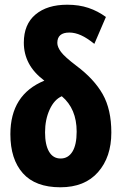

<svg xmlns="http://www.w3.org/2000/svg" viewBox="-20 -784 527 814"><path d="M236 10Q130 10 77 -49.5Q24 -109 24 -215Q24 -383 168 -442Q123 -476 102 -516Q81 -556 81 -603Q81 -681 130.5 -722.5Q180 -764 265 -764Q315 -764 355 -750.5Q395 -737 429 -712L380 -598Q349 -623 323.5 -634.5Q298 -646 274 -646Q223 -646 223 -602Q223 -585 238.5 -564Q254 -543 304 -505Q379 -449 415.5 -384.5Q452 -320 452 -222Q452 -118 395.5 -54Q339 10 236 10ZM237 -112Q269 -112 287 -141Q305 -170 305 -226Q305 -323 242 -376Q210 -362 190.5 -319.5Q171 -277 171 -223Q171 -170 188 -141Q205 -112 237 -112Z"/></svg>

Font: Noto Sans ExtraCondensed ExtraBold
Style: Regular
Weight: 800
Width: 2
Designer: Monotype Design Team
Foundry: Monotype Imaging Inc.
Version: Version 2.013; ttfautohint (v1.8.4.7-5d5b)